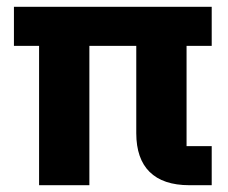

<svg xmlns="http://www.w3.org/2000/svg" viewBox="-20 -545 671 565"><path d="M529 -115H603V0H537C434 0 381 -53 381 -153V-410H243V0H95V-410H21V-525H603V-410H529Z"/></svg>

Font: Plexus Sans Bold
Style: Regular
Weight: 700
Version: Version 2.001;PS 002.001;hotconv 1.0.70;makeotf.lib2.5.58329